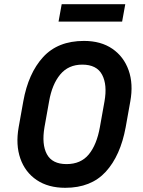

<svg xmlns="http://www.w3.org/2000/svg" viewBox="-20 -885 680 915"><path d="M601 -402 579 -279Q554 -143 484 -66.5Q414 10 291 10Q210 10 155 -27Q100 -64 77 -129.5Q54 -195 69 -279L91 -402Q115 -536 185.5 -613Q256 -690 380 -690Q461 -690 515.5 -652.5Q570 -615 593 -550Q616 -485 601 -402ZM478 -402Q492 -481 466.5 -529Q441 -577 372 -577Q306 -577 267 -530Q228 -483 214 -402L192 -279Q178 -197 203.5 -150Q229 -103 297 -103Q365 -103 403 -149Q441 -195 456 -279ZM577 -865 562 -782H259L274 -865Z"/></svg>

Font: Inria Sans
Style: Bold Italic
Weight: 700
Italic angle: -10°
Designer: Black Foundry Team
Foundry: Black Foundry
Version: Version 1.2; ttfautohint (v1.8.3)